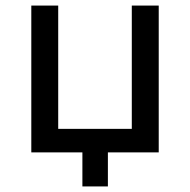

<svg xmlns="http://www.w3.org/2000/svg" viewBox="-20 -550 686 693"><path d="M277.4 0H93V-529.9H190.1V-84.9H455.7V-529.9H552.9V0H369.4V122.9H277.4Z"/></svg>

Font: iiserrat Thin
Style: Regular
Weight: 100
Designer: Akira Ohta
Foundry: Akira Ohta
Version: Version 1.200;Glyphs 3.3.1 (3343)